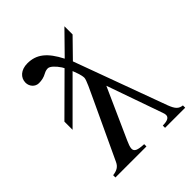

<svg xmlns="http://www.w3.org/2000/svg" viewBox="-188 -782 897 897"><g transform="rotate(-45 260.0 -334.0)"><path d="M516 0V-15C492 -18 480 -29 466 -66L298 -524L386 -614V-668L280 -560C241 -636 201 -668 141 -668C98 -668 71 -643 71 -610C71 -585 90 -564 114 -564C132 -564 148 -567 166 -577C177 -583 186 -584 192 -584C206 -584 226 -564 242 -540C244 -537 246 -533 248 -529L71 -353V-299L265 -493C269 -482 282 -451 282 -432C282 -418 259 -372 240 -331L108 -49C98 -27 81 -18 55 -15V0H260V-15C217 -17 203 -24 203 -42C203 -53 210 -69 216 -83L328 -333L425 -57C428 -50 429 -43 429 -39C429 -23 414 -15 383 -15V0Z"/></g></svg>

Font: STIX Math
Style: Regular
Weight: 400
Designer: MicroPress Inc., with final additions and corrections provided by Coen Hoffman, Elsevier (retired)
Version: Version 1.1.0